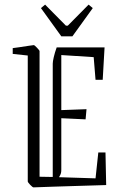

<svg xmlns="http://www.w3.org/2000/svg" viewBox="-20 -800 528 830"><path d="M35 -567V-592Q44 -593 64.5 -596Q85 -599 104 -602Q123 -605 126 -605Q129 -605 140 -593.5Q151 -582 151 -579V-36L208 -35V-525Q208 -534 212.5 -553.5Q217 -573 225 -595H432L424 -455H393L385 -553L245 -562V-324L354 -328L350 -284L245 -289V-66Q245 -58 243.5 -51.5Q242 -45 235 -34L393 -29L405 -141H436L439 0Q361 2 306.5 4Q252 6 209.5 7Q167 8 125 10Q121 10 110.5 -1Q100 -12 100 -16V-560ZM245 -643 157 -765 175 -780 265 -689H273L363 -780L381 -765L293 -643Z"/></svg>

Font: Grenze Gotisch ExtraLight
Style: Regular
Weight: 200
Designer: Renata Polastri
Foundry: Omnibus-Type
Version: Version 1.001